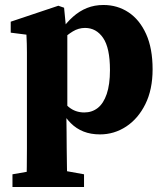

<svg xmlns="http://www.w3.org/2000/svg" viewBox="-20 -524 662 770"><path d="M30 226V175L128 158H223L317 175V226ZM86 226Q87 183 87.5 144.5Q88 106 88 71Q88 36 88 3V-269Q88 -296 88 -314Q88 -332 87.5 -348.5Q87 -365 86 -385L23 -393V-437L214 -501L237 -493L245 -411L250 -399V-85L246 -74L247 5Q247 37 247.5 72Q248 107 248.5 145Q249 183 250 226ZM381 15Q344 15 315 3.5Q286 -8 264 -30Q242 -52 223 -85H192L199 -156Q229 -117 255.5 -95Q282 -73 318 -73Q349 -73 372 -91Q395 -109 408 -147Q421 -185 421 -243Q421 -332 393.5 -372Q366 -412 321 -412Q295 -412 272 -398Q249 -384 229.5 -364.5Q210 -345 193 -328L185 -401H224Q247 -434 273 -457Q299 -480 329 -492Q359 -504 395 -504Q451 -504 495.5 -474.5Q540 -445 566 -387.5Q592 -330 592 -246Q592 -165 563 -106.5Q534 -48 486 -16.5Q438 15 381 15Z"/></svg>

Font: Source Serif 4 18pt
Style: Bold
Weight: 700
Designer: Frank Grießhammer
Foundry: Adobe Systems Incorporated
Version: Version 4.004;hotconv 1.0.116;makeotfexe 2.5.65601